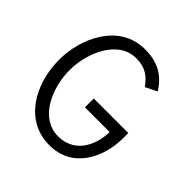

<svg xmlns="http://www.w3.org/2000/svg" viewBox="-194 -885 1054 1054"><g transform="rotate(45 333.0 -358.0)"><path d="M341.8 14.2H344.7C526.4 14.2 602.1 -155.8 602.1 -297.9V-339.8H334V-271H525.9C525.9 -189.9 484.9 -54.2 341.8 -54.2C202.6 -54.2 129.9 -214.4 129.9 -356.9C129.9 -490.2 202.1 -661.1 342.8 -661.1C417 -661.1 454.1 -628.9 487.8 -582C487.8 -582 528.8 -602.1 555.2 -615.2C511.2 -684.1 452.1 -730 342.8 -730C142.1 -730 48.8 -522.9 48.8 -356.9C48.8 -165.5 152.3 14.2 341.8 14.2Z"/></g></svg>

Font: Tuffy
Style: Regular
Weight: 500
Designer: Thatcher Ulrich, Karoly Barta and Michael Everson
Version: Version 001.270